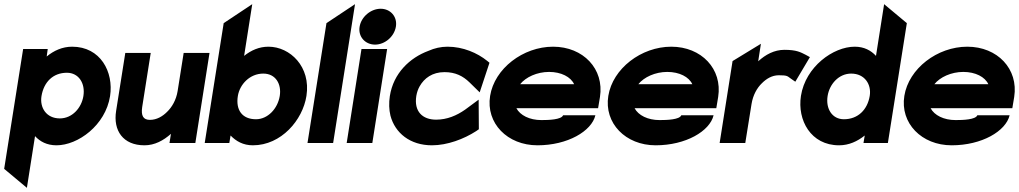

<svg xmlns="http://www.w3.org/2000/svg" viewBox="-21 -686 4888 921"><path d="M-1 124 108 215 147 -33C171 -7 204 11 250 11C353 11 485 -85 507 -225C525 -341 461 -462 325 -462C278 -462 237 -443 203 -415L208 -451H90ZM178 -225C189 -292 233 -337 300 -337C356 -337 389 -287 379 -225C370 -169 326 -118 266 -118C201 -118 169 -170 178 -225Z M536 -154C521 -60 569 11 672 11C721 11 763 -12 799 -44L792 0H916L984 -432H860L831 -249C824 -206 804 -172 780 -149C759 -128 731 -111 698 -111C666 -111 655 -131 661 -172L702 -432H580Z M961 0H1079L1085 -36C1111 -9 1145 11 1192 11C1328 11 1431 -110 1449 -226C1471 -366 1370 -462 1267 -462C1222 -462 1184 -445 1150 -418L1189 -666L1052 -575ZM1120 -226C1129 -281 1177 -333 1242 -333C1302 -333 1330 -282 1321 -226C1311 -164 1263 -114 1207 -114C1140 -114 1109 -159 1120 -226Z M1454 0H1577L1682 -666L1545 -575Z M1704 -558C1696 -510 1731 -472 1778 -472C1825 -472 1870 -510 1878 -558C1886 -606 1852 -644 1805 -644C1758 -644 1712 -606 1704 -558ZM1642 0H1765L1836 -451H1713Z M1849 -225C1844 -192 1845 -160 1852 -131C1874 -48 1946 11 2051 11C2125 11 2204 -19 2263 -57L2276 -66L2275 -208L2210 -160C2170 -132 2124 -112 2071 -112C2006 -112 1964 -151 1976 -226C1979 -243 1984 -258 1992 -272C2014 -311 2053 -340 2111 -340C2164 -340 2200 -321 2231 -291L2280 -243L2327 -385L2316 -394C2269 -432 2200 -462 2126 -462C2094 -462 2063 -455 2034 -442C1945 -409 1866 -335 1849 -225Z M2330 -226C2309 -95 2413 11 2557 11C2702 11 2817 -57 2835 -133H2680C2672 -112 2611 -110 2576 -110C2519 -110 2474 -133 2456 -167H2848L2857 -221C2878 -355 2777 -462 2632 -462C2488 -462 2351 -357 2330 -226ZM2474 -282C2501 -316 2555 -341 2613 -341C2671 -341 2717 -317 2733 -282Z M2897 -226C2876 -95 2980 11 3124 11C3269 11 3384 -57 3402 -133H3247C3239 -112 3178 -110 3143 -110C3086 -110 3041 -133 3023 -167H3415L3424 -221C3445 -355 3344 -462 3199 -462C3055 -462 2918 -357 2897 -226ZM3041 -282C3068 -316 3122 -341 3180 -341C3238 -341 3284 -317 3300 -282Z M3431 0H3554L3584 -187C3591 -230 3610 -264 3634 -287C3655 -308 3682 -325 3715 -325C3755 -325 3756 -321 3771 -310L3794 -294L3864 -412L3844 -423C3820 -435 3801 -447 3742 -447C3693 -447 3651 -424 3616 -392L3629 -476L3493 -393Z M3821 -226C3803 -110 3868 11 4004 11C4051 11 4092 -8 4127 -36L4121 0H4238L4329 -575L4220 -666L4181 -418C4157 -444 4124 -462 4079 -462C3976 -462 3843 -366 3821 -226ZM3949 -226C3958 -282 4002 -333 4062 -333C4127 -333 4160 -281 4151 -226C4140 -159 4094 -114 4027 -114C3971 -114 3939 -164 3949 -226Z M4317 -226C4296 -95 4400 11 4544 11C4689 11 4804 -57 4822 -133H4667C4659 -112 4598 -110 4563 -110C4506 -110 4461 -133 4443 -167H4835L4844 -221C4865 -355 4764 -462 4619 -462C4475 -462 4338 -357 4317 -226ZM4461 -282C4488 -316 4542 -341 4600 -341C4658 -341 4704 -317 4720 -282Z"/></svg>

Font: Charger Sport
Style: UltNrwObl
Weight: 1000
Designer: Jasper
Foundry: Cannot Into Space Fonts
Version: Version 1.1